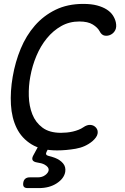

<svg xmlns="http://www.w3.org/2000/svg" viewBox="-20 -760 640 983"><path d="M45 -367Q58 -443 86 -510.5Q114 -578 158.5 -629Q203 -680 264.5 -710Q326 -740 406 -740Q448 -740 477.5 -732Q507 -724 527 -711Q547 -698 558 -681Q569 -664 573 -646Q578 -622 570.5 -606.5Q563 -591 548 -583Q533 -575 516.5 -577.5Q500 -580 490 -600Q480 -619 455 -634.5Q430 -650 386 -650Q335 -650 293.5 -626.5Q252 -603 220 -564Q188 -525 166.5 -474Q145 -423 135 -367Q126 -319 127.5 -268Q129 -217 145.5 -175Q162 -133 197.5 -106.5Q233 -80 292 -80Q306 -80 322 -81.5Q338 -83 353 -86.5Q368 -90 382 -95.5Q396 -101 406 -108Q426 -122 443.5 -120.5Q461 -119 472 -106Q483 -93 479.5 -75Q476 -57 453 -37Q417 -7 367.5 1.5Q318 10 272 10Q192 10 141.5 -21Q91 -52 65.5 -104Q40 -156 36 -224Q32 -292 45 -367ZM122 203Q108 203 102.5 196.5Q97 190 99 176Q101 162 109.5 155Q118 148 132 148H174Q196 148 211.5 136.5Q227 125 229 112Q231 95 207 82Q193 75 171 72Q151 69 146.5 59Q142 49 153 31L184 -26H241L219 16Q214 25 216.5 30.5Q219 36 228 38Q245 42 261 48Q287 58 302.5 76Q318 94 314 120Q308 154 270.5 178.5Q233 203 179 203Z"/></svg>

Font: Maple Mono
Style: Italic
Weight: 400
Italic angle: -10°
Monospace: yes
Designer: subframe7536
Version: Version 7.300